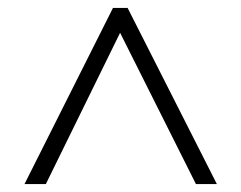

<svg xmlns="http://www.w3.org/2000/svg" viewBox="-20 -739 611 486"><path d="M42 -273H96L284 -656L476 -273H529L303 -719H266Z"/></svg>

Font: Noto Sans Ethiopic Light
Style: Regular
Weight: 300
Designer: Monotype Design Team
Foundry: Monotype Imaging Inc.
Version: Version 2.102